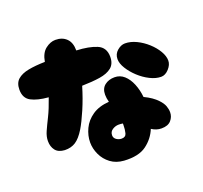

<svg xmlns="http://www.w3.org/2000/svg" viewBox="-123 -856 1057 999"><g transform="rotate(-20 405.0 -356.0)"><path d="M130 -157Q95 -159 79 -179.5Q63 -200 63 -231Q63 -256 75 -283Q87 -310 106 -348Q125 -386 145 -444Q84 -449 49.5 -467.5Q15 -486 15 -533Q15 -570 36.5 -589Q58 -608 97 -615.5Q136 -623 189 -624Q197 -671 224 -692Q251 -713 279 -713Q317 -713 340 -690.5Q363 -668 363 -625V-624Q432 -621 475 -603Q518 -585 518 -533Q518 -494 494 -474.5Q470 -455 427.5 -448.5Q385 -442 329 -441Q310 -377 285.5 -320Q261 -263 241 -230Q216 -189 190.5 -172.5Q165 -156 130 -157ZM732 -344Q703 -344 671 -360Q639 -376 611.5 -401.5Q584 -427 566.5 -455.5Q549 -484 549 -508Q549 -536 570 -554Q591 -572 613 -572Q644 -572 676 -556.5Q708 -541 735 -516.5Q762 -492 778.5 -464Q795 -436 795 -411Q795 -388 775 -366Q755 -344 732 -344ZM401 0Q358 -3 328 -25.5Q298 -48 282.5 -81.5Q267 -115 267 -149Q267 -187 284.5 -224Q302 -261 338.5 -286Q375 -311 431 -315Q428 -326 426.5 -336.5Q425 -347 425 -356Q425 -390 447 -407.5Q469 -425 502 -425Q532 -425 554.5 -405Q577 -385 591 -351Q605 -317 609 -277Q655 -255 680 -228Q699 -208 705.5 -190Q712 -172 712 -155Q712 -130 695 -110.5Q678 -91 642 -91Q627 -91 613.5 -95.5Q600 -100 588 -108Q568 -59 524.5 -27Q481 5 401 0ZM387 -145Q387 -130 400 -121Q413 -112 429 -112Q451 -112 456 -131.5Q461 -151 461 -176Q461 -180 461 -184Q449 -186 438 -186Q420 -186 403.5 -175.5Q387 -165 387 -145Z"/></g></svg>

Font: Cherry Bomb One
Style: Regular
Weight: 400
Designer: satsuyako
Foundry: satsuyako
Version: Version 4.100; ttfautohint (v1.8.3)